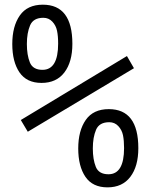

<svg xmlns="http://www.w3.org/2000/svg" viewBox="-20 -787 640 816"><path d="M164.1 -711.4Q121.6 -711.4 107.9 -679.2Q94.2 -647 94.2 -600.1Q94.2 -553.2 106.9 -521.7Q119.6 -490.2 160.6 -490.2Q227.1 -490.2 227.1 -601.6Q227.1 -633.8 222.4 -656.2Q217.8 -678.7 202.4 -695.1Q187 -711.4 164.1 -711.4ZM549.3 -497.1 98.1 -227.1 68.4 -276.9 519.5 -548.8ZM162.1 -767.1Q287.6 -767.1 287.6 -600.6Q287.6 -523.9 253.7 -479.2Q219.7 -434.6 156.5 -434.6Q93.3 -434.6 62.7 -479.5Q32.2 -524.4 32.2 -599.9Q32.2 -675.3 64.2 -721.2Q96.2 -767.1 162.1 -767.1ZM442.4 -323.2Q567.9 -323.2 567.9 -157.2Q567.9 -80.1 533.9 -35.4Q500 9.3 436.8 9.3Q373.5 9.3 343 -35.6Q312.5 -80.6 312.5 -156Q312.5 -231.4 344.5 -277.3Q376.5 -323.2 442.4 -323.2ZM444.3 -267.6Q401.9 -267.6 388.2 -235.4Q374.5 -203.1 374.5 -156.2Q374.5 -109.4 387.2 -77.9Q399.9 -46.4 440.9 -46.4Q507.3 -46.4 507.3 -157.7Q507.3 -189.9 502.7 -212.4Q498 -234.9 482.7 -251.2Q467.3 -267.6 444.3 -267.6Z"/></svg>

Font: Oxygen Mono
Style: Regular
Weight: 400
Designer: Vernon Adams
Foundry: Vernon Adams
Version: Version 0.201; ttfautohint (v0.8) -r 50 -G 200 -x